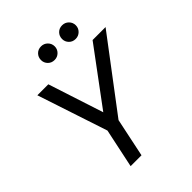

<svg xmlns="http://www.w3.org/2000/svg" viewBox="-259 -1084 1224 1224"><g transform="rotate(-45 353.5 -472.0)"><path d="M291 0H193L249 -265L92 -740H191L327 -322L285 -329L590 -740H707L346 -262ZM519 -821Q492 -821 474.5 -839Q457 -857 457 -882Q457 -908 474.5 -926Q492 -944 519 -944Q545 -944 563 -926Q581 -908 581 -882Q581 -857 563 -839Q545 -821 519 -821ZM329 -821Q302 -821 284.5 -839Q267 -857 267 -882Q267 -908 284.5 -926Q302 -944 329 -944Q355 -944 373 -926Q391 -908 391 -882Q391 -857 373 -839Q355 -821 329 -821Z"/></g></svg>

Font: Be Vietnam Pro Variable Thin
Style: Italic
Weight: 100
Italic angle: -12°
Designer: Lam Bao, Tony Le, Vietanh Nguyen
Foundry: Yellow Type Foundry
Version: Version 1.002